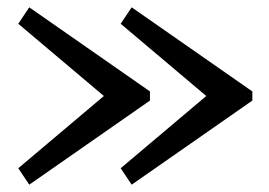

<svg xmlns="http://www.w3.org/2000/svg" viewBox="-20 -650 735 525"><path d="M264 -387.5 30 -585 60 -630 390 -400V-375L60 -145L30 -190ZM544 -387.5 310 -585 340 -630 670 -400V-375L340 -145L310 -190Z"/></svg>

Font: Besley* Narrow
Style: Regular
Weight: 400
Width: 4
Designer: Owen Earl
Foundry: indestructible type*
Version: Version 3.000; ttfautohint (v1.8.3)